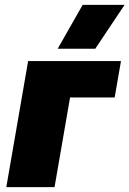

<svg xmlns="http://www.w3.org/2000/svg" viewBox="-20 -772 534 792"><path d="M6 0H205L269 -370H453L479 -520H96ZM373 -571 494 -752H321L218 -571Z"/></svg>

Font: Fixel Display Black
Style: Italic
Weight: 900
Italic angle: -10°
Designer: AlfaBravo + MacPaw
Foundry: Kyrylo Tkachov, Marchela Mozhyna, Serhii Makarenko, Maria Weinstein, Zakhar Kryvoshyya
Version: Version 1.210;Glyphs 3.2 (3217)